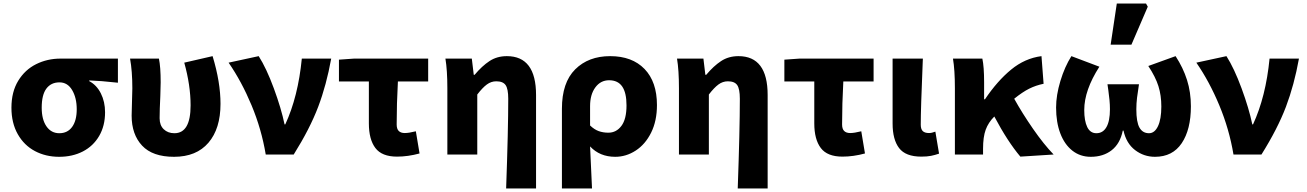

<svg xmlns="http://www.w3.org/2000/svg" viewBox="-20 -878 7425 1091"><path d="M45 -266Q45 -356 83.5 -419Q122 -482 185.5 -513.5Q249 -545 324 -545H650V-408Q550 -419 487 -421V-417Q529 -395 553 -347.5Q577 -300 577 -240Q577 -163 543.5 -105.5Q510 -48 451 -17.5Q392 13 316 13Q240 13 178.5 -19.5Q117 -52 81 -115.5Q45 -179 45 -266ZM416 -257Q416 -322 390 -366Q364 -410 318 -410Q270 -410 243.5 -374.5Q217 -339 217 -266Q217 -199 244 -160Q271 -121 317 -121Q364 -121 390 -157Q416 -193 416 -257Z M728 -221Q728 -247 730 -299Q732 -351 732 -376Q732 -474 719 -545H883Q893 -498 893 -410L891 -333Q887 -253 887 -206Q887 -166 910.5 -143.5Q934 -121 971 -121Q1063 -121 1063 -279Q1063 -393 1027 -522L1188 -559Q1233 -411 1233 -288Q1233 -147 1164.5 -67Q1096 13 969 13Q847 13 787.5 -50.5Q728 -114 728 -221Z M1279 -522 1450 -559Q1494 -490 1536 -376Q1578 -262 1597 -171H1601Q1674 -329 1695 -545H1862Q1835 -395 1788 -271Q1741 -147 1649 0H1490Q1466 -144 1409.5 -279.5Q1353 -415 1279 -522Z M2076 -177V-415H1906V-539L1992 -545H2413V-415H2241Q2234 -288 2234 -171Q2234 -145 2246 -133.5Q2258 -122 2280 -122Q2303 -122 2343 -132L2364 -6Q2298 12 2236 12Q2150 12 2113 -37Q2076 -86 2076 -177Z M2868 -317Q2868 -373 2853 -394.5Q2838 -416 2800 -416Q2771 -416 2746.5 -398Q2722 -380 2692 -341V0H2522V-376Q2522 -479 2511 -545H2661L2672 -453H2677Q2719 -503 2761.5 -531Q2804 -559 2860 -559Q3026 -559 3026 -338V193H2856Q2868 -141 2868 -317Z M3447 -559Q3572 -559 3642.5 -486Q3713 -413 3713 -281Q3713 -191 3680 -124.5Q3647 -58 3592.5 -22.5Q3538 13 3476 13Q3388 13 3333 -46L3344 193H3173V-260Q3173 -409 3248.5 -484Q3324 -559 3447 -559ZM3540 -279Q3540 -351 3515.5 -386.5Q3491 -422 3441 -422Q3393 -422 3363 -381.5Q3333 -341 3333 -275V-165Q3357 -142 3382 -133Q3407 -124 3437 -124Q3482 -124 3511 -162.5Q3540 -201 3540 -279Z M4184 -317Q4184 -373 4169 -394.5Q4154 -416 4116 -416Q4087 -416 4062.5 -398Q4038 -380 4008 -341V0H3838V-376Q3838 -479 3827 -545H3977L3988 -453H3993Q4035 -503 4077.5 -531Q4120 -559 4176 -559Q4342 -559 4342 -338V193H4172Q4184 -141 4184 -317Z M4607 -177V-415H4437V-539L4523 -545H4944V-415H4772Q4765 -288 4765 -171Q4765 -145 4777 -133.5Q4789 -122 4811 -122Q4834 -122 4874 -132L4895 -6Q4829 12 4767 12Q4681 12 4644 -37Q4607 -86 4607 -177Z M5052 -176V-545H5224L5223 -521Q5212 -259 5212 -170Q5212 -144 5223.5 -133Q5235 -122 5259 -122Q5274 -122 5295 -130L5316 -5Q5293 3 5270.5 7.5Q5248 12 5215 12Q5126 12 5089 -36.5Q5052 -85 5052 -176Z M5395 -545H5562Q5572 -499 5572 -410V-314H5577Q5647 -418 5725.5 -482.5Q5804 -547 5898 -559L5910 -402Q5866 -393 5828 -374Q5790 -355 5743 -317Q5789 -234 5850 -146Q5911 -58 5967 0L5778 12Q5706 -73 5630 -216Q5596 -182 5581 -141Q5566 -100 5566 -33V0H5406V-376Q5406 -481 5395 -545Z M5981 -267Q5981 -337 6005.5 -418Q6030 -499 6068 -559L6227 -499Q6141 -365 6141 -253Q6141 -191 6158 -156Q6175 -121 6210 -121Q6247 -121 6267 -155.5Q6287 -190 6287 -257Q6287 -283 6284.5 -309Q6282 -335 6278 -364L6273 -399H6452Q6445 -356 6441 -323Q6437 -290 6437 -257Q6437 -184 6455 -152.5Q6473 -121 6509 -121Q6541 -121 6560 -161Q6579 -201 6579 -273Q6579 -336 6562.5 -388.5Q6546 -441 6505 -503L6660 -559Q6703 -493 6725 -423.5Q6747 -354 6747 -274Q6747 -142 6695 -64.5Q6643 13 6543 13Q6480 13 6430 -25Q6380 -63 6364 -136H6360Q6345 -62 6297 -24.5Q6249 13 6178 13Q6118 13 6073.5 -22Q6029 -57 6005 -120Q5981 -183 5981 -267ZM6326 -858H6492L6502 -840L6409 -624H6291Z M6778 -522 6949 -559Q6993 -490 7035 -376Q7077 -262 7096 -171H7100Q7173 -329 7194 -545H7361Q7334 -395 7287 -271Q7240 -147 7148 0H6989Q6965 -144 6908.5 -279.5Q6852 -415 6778 -522Z"/></svg>

Font: Nebula Sans Bold
Style: Regular
Weight: 700
Designer: Paul D. Hunt for Adobe (as Source Sans)
Foundry: Nebula Entertainment & Broadcasting LLC
Version: Version 1.010